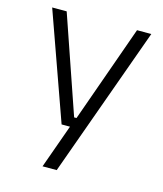

<svg xmlns="http://www.w3.org/2000/svg" viewBox="-102 -564 689 812"><g transform="rotate(15 243.0 -158.0)"><path d="M273 -62.5 241.5 -48.5 397.5 -487.5H460L222.5 172H160.5L237.5 -43L263 -20H192.5L26 -487.5H89.5L236 -62.5Z"/></g></svg>

Font: Anek Telugu Medium Light
Style: Regular
Weight: 300
Version: Version 1.003